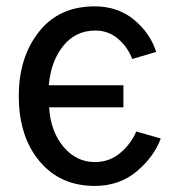

<svg xmlns="http://www.w3.org/2000/svg" viewBox="-20 -576 555 613"><path d="M40 -269.5Q40 -392.6 104 -474.1Q168 -555.7 282.2 -555.7Q356.4 -555.7 408.2 -512.7Q460 -469.7 478.5 -410.2L402.3 -387.7Q387.7 -425.8 356.9 -452.1Q326.2 -478.5 284.2 -478.5Q221.7 -478.5 182.1 -429.7Q142.6 -380.9 135.7 -303.7H374V-233.4H136.7Q141.6 -156.2 182.6 -107.4Q223.6 -58.6 283.2 -58.6Q330.1 -58.6 364.7 -88.4Q399.4 -118.2 415 -156.2L493.2 -133.8Q471.7 -75.2 416.5 -28.8Q361.3 17.6 282.2 17.6Q171.9 17.6 106 -61.5Q40 -140.6 40 -269.5Z"/></svg>

Font: Gothic A1 Medium
Style: Regular
Weight: 500
Designer: HanYang I&C Co.,Ltd.
Foundry: HanYang I&C Co.,Ltd.
Version: Version 2.50